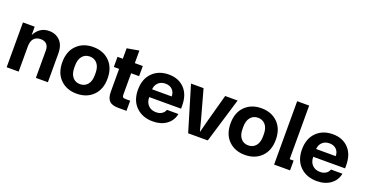

<svg xmlns="http://www.w3.org/2000/svg" viewBox="-35 -1355 3834 2013"><g transform="rotate(20 1882.5 -348.5)"><path d="M43 0V-500H174V-407Q228 -510 334 -510Q408 -510 455.5 -461.5Q503 -413 503 -320V0H369V-305Q369 -351 345.5 -375Q322 -399 278 -399Q231 -399 204 -369.5Q177 -340 177 -280V0Z M825 10Q713 10 643 -59.5Q573 -129 573 -250Q573 -371 643 -440.5Q713 -510 825 -510Q938 -510 1008 -440.5Q1078 -371 1078 -250Q1078 -129 1008 -59.5Q938 10 825 10ZM711 -238Q711 -171 742 -133.5Q773 -96 825 -96Q877 -96 908.5 -133Q940 -170 940 -238V-262Q940 -330 908.5 -367Q877 -404 825 -404Q773 -404 742 -366.5Q711 -329 711 -262Z M1287 0Q1217 0 1187 -32Q1157 -64 1157 -131V-387H1098V-500H1157V-617L1291 -640V-500H1380V-387H1291V-153Q1291 -128 1299 -120.5Q1307 -113 1332 -113H1380V0Z M1675 10Q1560 10 1488.5 -59.5Q1417 -129 1417 -250Q1417 -371 1487 -440.5Q1557 -510 1669 -510Q1778 -510 1844 -441.5Q1910 -373 1910 -250V-217H1555V-213Q1555 -160 1587.5 -126Q1620 -92 1675 -92Q1714 -92 1740 -109.5Q1766 -127 1775 -155H1903Q1889 -80 1828 -35Q1767 10 1675 10ZM1555 -304H1774Q1774 -350 1745.5 -379Q1717 -408 1668 -408Q1620 -408 1589.5 -380Q1559 -352 1555 -304Z M2068 0 1918 -500H2058L2147 -178L2178 -58H2180L2211 -178L2299 -500H2438L2287 0Z M2702 10Q2590 10 2520 -59.5Q2450 -129 2450 -250Q2450 -371 2520 -440.5Q2590 -510 2702 -510Q2815 -510 2885 -440.5Q2955 -371 2955 -250Q2955 -129 2885 -59.5Q2815 10 2702 10ZM2588 -238Q2588 -171 2619 -133.5Q2650 -96 2702 -96Q2754 -96 2785.5 -133Q2817 -170 2817 -238V-262Q2817 -330 2785.5 -367Q2754 -404 2702 -404Q2650 -404 2619 -366.5Q2588 -329 2588 -262Z M3027 0V-707H3161V-109H3205V0Z M3505 10Q3390 10 3318.5 -59.5Q3247 -129 3247 -250Q3247 -371 3317 -440.5Q3387 -510 3499 -510Q3608 -510 3674 -441.5Q3740 -373 3740 -250V-217H3385V-213Q3385 -160 3417.5 -126Q3450 -92 3505 -92Q3544 -92 3570 -109.5Q3596 -127 3605 -155H3733Q3719 -80 3658 -35Q3597 10 3505 10ZM3385 -304H3604Q3604 -350 3575.5 -379Q3547 -408 3498 -408Q3450 -408 3419.5 -380Q3389 -352 3385 -304Z"/></g></svg>

Font: TASA Orbiter Display
Style: Bold
Weight: 700
Designer: Weizhong Zhang
Version: Version 1.000;Glyphs 3.1.2 (3151)